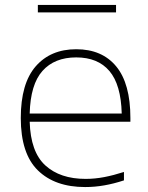

<svg xmlns="http://www.w3.org/2000/svg" viewBox="-20 -747 600 776"><path d="M324 9Q202 9 133 -58.5Q64 -126 64 -270Q64 -409.5 124.2 -478.8Q184.5 -548 288 -548Q392.5 -548 449.8 -478.5Q507 -409 507 -270V-255H100Q103.5 -133 163.2 -78.5Q223 -24 326 -24Q363 -24 401 -31.2Q439 -38.5 481 -52V-18Q440 -4.5 401.5 2.2Q363 9 324 9ZM288 -515Q200.5 -515 151.8 -460.5Q103 -406 100 -288H472Q469 -405 422.2 -460Q375.5 -515 288 -515ZM133 -697V-727H449V-697Z"/></svg>

Font: Encode Sans Expanded Expanded Thin
Style: Regular
Weight: 100
Width: 7
Designer: Multiple Designers
Foundry: Impallari Type
Version: Version 3.000; ttfautohint (v1.8.3) -l 8 -r 50 -G 200 -x 14 